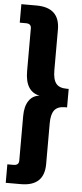

<svg xmlns="http://www.w3.org/2000/svg" viewBox="-62 -821 435 1014"><g transform="rotate(5 155.0 -314.5)"><path d="M70 -439V-665Q70 -690 42 -690H9V-788H89Q213 -788 213 -671V-456Q213 -407 230 -385.5Q247 -364 286 -364H297V-266H286Q247 -266 230 -244Q213 -222 213 -175V42Q213 159 89 159H9V61H42Q70 61 70 36V-200Q70 -252 90.5 -282Q111 -312 147 -315Q70 -330 70 -439Z"/></g></svg>

Font: Teko Semibold
Style: Regular
Weight: 600
Designer: Manushi Parikh, Jonny Pinhorn
Foundry: Indian Type Foundry
Version: Version 1.105;PS 1.0;hotconv 1.0.78;makeotf.lib2.5.61930; tt